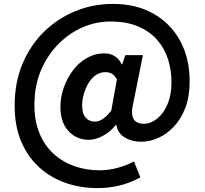

<svg xmlns="http://www.w3.org/2000/svg" viewBox="-20 -772 1047 982"><path d="M478 190Q393 190 317 164Q241 138 182 85Q123 32 89 -47Q55 -126 55 -232Q55 -350 95 -445.5Q135 -541 205 -609.5Q275 -678 365.5 -715Q456 -752 557 -752Q678 -752 766 -701.5Q854 -651 902 -562Q950 -473 950 -356Q950 -279 928 -221Q906 -163 869 -124Q832 -85 788 -66Q744 -47 701 -47Q654 -47 618 -69Q582 -91 575 -133H572Q547 -100 508.5 -78.5Q470 -57 434 -57Q371 -57 330 -102Q289 -147 289 -225Q289 -275 306 -323.5Q323 -372 353 -412Q383 -452 424.5 -475.5Q466 -499 515 -499Q543 -499 565.5 -485.5Q588 -472 603 -443H605L621 -490H711L662 -246Q635 -139 716 -139Q751 -139 783.5 -165Q816 -191 836.5 -238.5Q857 -286 857 -351Q857 -414 839 -470Q821 -526 783 -569Q745 -612 686 -637Q627 -662 545 -662Q471 -662 402 -632Q333 -602 277.5 -545.5Q222 -489 189 -411Q156 -333 156 -236Q156 -153 182 -90Q208 -27 254.5 15Q301 57 361 78Q421 99 489 99Q536 99 583 86Q630 73 665 54L698 135Q647 163 593 176.5Q539 190 478 190ZM466 -150Q485 -150 505 -163Q525 -176 549 -206L578 -366Q567 -386 552.5 -394.5Q538 -403 519 -403Q492 -403 469.5 -387.5Q447 -372 432 -346Q417 -320 408.5 -290.5Q400 -261 400 -233Q400 -191 418 -170.5Q436 -150 466 -150Z"/></svg>

Font: Noto Sans KR Thin
Style: Bold
Weight: 700
Version: Version 2.004-H2;hotconv 1.0.118;makeotfexe 2.5.65603